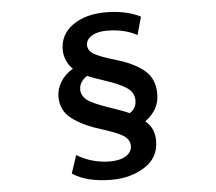

<svg xmlns="http://www.w3.org/2000/svg" viewBox="-57 -848 1115 990"><g transform="rotate(-5 500.0 -352.5)"><path d="M679 -653Q613 -689 523 -689Q473 -689 444 -670.5Q415 -652 415 -623.5Q415 -595 446 -576.5Q477 -558 562.5 -533Q648 -508 701 -465Q754 -422 754 -341Q754 -260 680 -206Q727 -168 727 -102Q727 -14 653.5 32.5Q580 79 483 79Q353 79 279 29L310 -64Q389 -16 482 -16Q534 -16 564.5 -35.5Q595 -55 595 -86.5Q595 -118 565.5 -138.5Q536 -159 446 -187Q356 -215 300.5 -257Q245 -299 245 -372Q245 -410 267.5 -447.5Q290 -485 332 -509Q313 -525 300.5 -553Q288 -581 288 -610Q288 -690 354.5 -737Q421 -784 525 -784Q629 -784 705 -746ZM360 -398Q360 -369 384.5 -347Q409 -325 497 -295Q585 -265 604 -255Q639 -277 639 -318.5Q639 -360 601 -385Q563 -410 493 -432.5Q423 -455 402 -466Q360 -439 360 -398Z"/></g></svg>

Font: Swei Fan Sans CJK TC
Style: Bold
Weight: 700
Version: Version 2.130